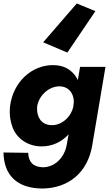

<svg xmlns="http://www.w3.org/2000/svg" viewBox="-62 -844 635 1103"><path d="M325 -542 486 -780 379 -824 186 -601ZM-42 32C-40 158 32 239 183 239C330 237 442 149 468 -10L544 -460H398L385 -384C382 -389 379 -395 376 -401C348 -444 305 -470 242 -470C120 -470 14 -373 -4 -236C-5 -224 -6 -212 -6 -200C-6 -170 0 -140 11 -110C35 -49 97 -3 177 -3C238 -3 291 -28 331 -71C331 -71 331 -71 332 -72L321 -10C307 63 252 117 184 117C127 115 102 86 100 34ZM152 -236C164 -300 222 -348 279 -348C281 -348 282 -348 283 -348C325 -346 352 -320 360 -280C361 -274 362 -267 362 -261C362 -254 361 -247 360 -240L359 -230C356 -217 351 -204 344 -192C320 -150 277 -125 239 -125C237 -125 236 -125 234 -125C169 -127 151 -179 151 -217C151 -223 151 -229 152 -236Z"/></svg>

Font: Jost
Style: Bold Italic
Weight: 700
Italic angle: -5°
Version: Version 3.710